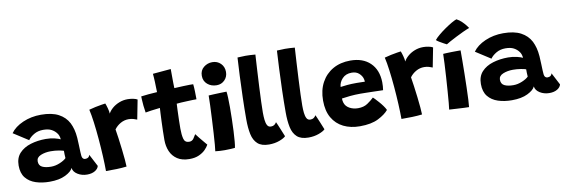

<svg xmlns="http://www.w3.org/2000/svg" viewBox="-54 -1120 4548 1547"><g transform="rotate(-10 2220.0 -346.5)"><path d="M255 8.5Q193.5 8.5 142.5 -8.2Q91.5 -25 61.2 -62.5Q31 -100 31 -163Q31 -225.5 66.2 -263.5Q101.5 -301.5 159 -319Q216.5 -336.5 283.5 -336.5Q322 -336.5 356 -328Q390 -319.5 402 -312.5Q401.5 -325.5 396.8 -340Q392 -354.5 383.5 -364.5Q368.5 -385 342.8 -398.8Q317 -412.5 275 -412.5Q232 -412.5 199.5 -393.2Q167 -374 150.5 -350L28.5 -428.5Q62 -476 130 -505.8Q198 -535.5 278.5 -535.5Q367 -535.5 421.8 -506.5Q476.5 -477.5 503.5 -425.5Q516 -400.5 524 -370.5Q532 -340.5 535 -301.5Q537 -268 538 -239Q539 -210 540 -184Q540.5 -145.5 548.2 -134.2Q556 -123 570 -123Q600 -123 606.5 -149.5L658.5 -50Q653 -27 627.5 -11.5Q602 4 563 4Q519.5 4 485.5 -17.2Q451.5 -38.5 447.5 -70.5Q435.5 -41.5 385 -16.5Q334.5 8.5 255 8.5ZM288.5 -109Q324 -109 360.5 -124.5Q397 -140 413 -157Q412 -172.5 411.2 -189Q410.5 -205.5 411 -217Q400 -221.5 369.2 -226.8Q338.5 -232 305 -232Q259.5 -232 223.8 -217.2Q188 -202.5 188 -170.5Q188 -136 215.2 -122.5Q242.5 -109 288.5 -109Z M827 -448Q838.5 -470.5 862.2 -491Q886 -511.5 918.8 -524.5Q951.5 -537.5 988.5 -537.5Q1011 -537.5 1033.8 -532.8Q1056.5 -528 1067.5 -521L1036.5 -362Q1025.5 -366.5 1008 -372Q990.5 -377.5 968 -377.5Q933 -377.5 902.2 -360.2Q871.5 -343 850.5 -314.5Q855.5 -285 861.8 -240.2Q868 -195.5 873.5 -148Q879 -100.5 882.5 -61.5Q886 -22.5 886 -4.5Q850.5 0 804.5 1.5Q758.5 3 716.5 2.5Q716.5 -50 713 -119.5Q709.5 -189 703.2 -262.5Q697 -336 688.5 -400.5Q680 -465 670 -507.5Q694 -514.5 723 -520.5Q752 -526.5 775.5 -530.2Q799 -534 805.5 -534.5Q811.5 -520.5 819 -493.2Q826.5 -466 827 -448Z M1557.5 -65.5Q1548 -47 1527.8 -26.2Q1507.5 -5.5 1475.2 9.2Q1443 24 1397 24Q1336.5 24 1298 -1.5Q1259.5 -27 1241.5 -69.2Q1223.5 -111.5 1223.5 -162.5Q1223.5 -197 1224.5 -236.5Q1225.5 -276 1227 -313.2Q1228.5 -350.5 1230 -379.8Q1231.5 -409 1232.5 -423Q1193 -419 1159.2 -414Q1125.5 -409 1113 -406.5Q1108 -434.5 1105.2 -463.5Q1102.5 -492.5 1101.5 -514Q1100.5 -535.5 1100.5 -540.5Q1129.5 -544.5 1162.8 -547.5Q1196 -550.5 1232 -552.5Q1231.5 -564.5 1230.8 -590Q1230 -615.5 1229.5 -636Q1229 -654.5 1227.5 -673.2Q1226 -692 1225 -703.5L1373 -716.5Q1373 -710.5 1373.2 -688.5Q1373.5 -666.5 1373.5 -635.5Q1373.5 -620 1373.8 -599.8Q1374 -579.5 1375 -560Q1391 -560.5 1413.2 -561.8Q1435.5 -563 1448.5 -563.5Q1480 -565 1502 -565Q1524 -565 1530 -564.5Q1533 -540.5 1534 -504.5Q1535 -468.5 1535 -440.5Q1530 -441 1502.5 -440.2Q1475 -439.5 1448.5 -438Q1430 -437.5 1407.5 -436Q1385 -434.5 1372 -433Q1371 -415.5 1369.5 -378.2Q1368 -341 1367 -299.8Q1366 -258.5 1366 -229.5Q1366 -180 1374.5 -146.8Q1383 -113.5 1418.5 -113.5Q1442 -113.5 1455 -132.2Q1468 -151 1476 -165.5Q1484.5 -153.5 1502 -132Q1519.5 -110.5 1536 -91Q1552.5 -71.5 1557.5 -65.5Z M1716 -523.5Q1671 -523.5 1640.5 -549.8Q1610 -576 1610 -619Q1610 -663 1641 -688Q1672 -713 1711.5 -713Q1753 -713 1780.2 -685.8Q1807.5 -658.5 1807.5 -616.5Q1807.5 -577 1781.2 -550.2Q1755 -523.5 1716 -523.5ZM1772 -1Q1763.5 0 1739.8 1.5Q1716 3 1689.5 3Q1670 3 1650.2 2Q1630.5 1 1611.5 -1.5Q1614 -14.5 1617.2 -54.5Q1620.5 -94.5 1623.8 -149.2Q1627 -204 1630 -262.5Q1633 -321 1635 -371.8Q1637 -422.5 1637 -453.5Q1650.5 -454.5 1679.5 -455.8Q1708.5 -457 1738.2 -458Q1768 -459 1784 -459Q1786.5 -443 1788 -408.8Q1789.5 -374.5 1789.5 -332Q1789.5 -286.5 1788.2 -235.5Q1787 -184.5 1784.8 -136.8Q1782.5 -89 1779.2 -52.8Q1776 -16.5 1772 -1Z M2186 -23.5Q2172 -8.5 2133.8 5.8Q2095.5 20 2048.5 20Q1987.5 20 1955.8 -8.8Q1924 -37.5 1913 -89.2Q1902 -141 1902 -211Q1902 -301.5 1904.8 -393.2Q1907.5 -485 1911.2 -568Q1915 -651 1919 -714.5Q1954.5 -717 1984.5 -717Q2003.5 -717 2022.8 -716Q2042 -715 2065 -713Q2061.5 -658.5 2057.8 -590.5Q2054 -522.5 2050.5 -454.8Q2047 -387 2045 -330.5Q2043 -274 2043 -242.5Q2043 -210 2046 -182.2Q2049 -154.5 2058.5 -137.2Q2068 -120 2088.5 -120Q2105.5 -120 2116 -127.5Q2126.5 -135 2134 -147.5Q2137 -141.5 2144.8 -123.5Q2152.5 -105.5 2161.2 -84.2Q2170 -63 2177 -45.5Q2184 -28 2186 -23.5Z M2508.5 -23.5Q2494.5 -8.5 2456.2 5.8Q2418 20 2371 20Q2310 20 2278.2 -8.8Q2246.5 -37.5 2235.5 -89.2Q2224.5 -141 2224.5 -211Q2224.5 -301.5 2227.2 -393.2Q2230 -485 2233.8 -568Q2237.5 -651 2241.5 -714.5Q2277 -717 2307 -717Q2326 -717 2345.2 -716Q2364.5 -715 2387.5 -713Q2384 -658.5 2380.2 -590.5Q2376.5 -522.5 2373 -454.8Q2369.5 -387 2367.5 -330.5Q2365.5 -274 2365.5 -242.5Q2365.5 -210 2368.5 -182.2Q2371.5 -154.5 2381 -137.2Q2390.5 -120 2411 -120Q2428 -120 2438.5 -127.5Q2449 -135 2456.5 -147.5Q2459.5 -141.5 2467.2 -123.5Q2475 -105.5 2483.8 -84.2Q2492.5 -63 2499.5 -45.5Q2506.5 -28 2508.5 -23.5Z M3031.5 -89.5Q3003.5 -55.5 2946 -26.5Q2888.5 2.5 2795.5 2.5Q2719.5 2.5 2661.2 -26.2Q2603 -55 2570.2 -111.8Q2537.5 -168.5 2537.5 -253Q2537.5 -337.5 2571.5 -400.2Q2605.5 -463 2666.5 -497.8Q2727.5 -532.5 2809 -532.5Q2911.5 -532.5 2971 -475.2Q3030.5 -418 3033 -317Q3033.5 -283 3028.5 -251.5Q3021 -251.5 2996.5 -252.2Q2972 -253 2941.2 -253.8Q2910.5 -254.5 2883.2 -255Q2856 -255.5 2843 -255.5Q2799.5 -255.5 2758.5 -251.5Q2717.5 -247.5 2690.5 -243Q2690.5 -224.5 2695.5 -208.5Q2705 -177.5 2736 -160.5Q2767 -143.5 2805.5 -143.5Q2852 -143.5 2883.2 -164.5Q2914.5 -185.5 2937 -207.5Q2940.5 -205 2952.5 -192.5Q2964.5 -180 2980.2 -162.2Q2996 -144.5 3010 -125.2Q3024 -106 3031.5 -89.5ZM2696 -336.5Q2718.5 -340 2751.5 -343Q2784.5 -346 2828 -346Q2851 -346 2869.5 -345.2Q2888 -344.5 2895.5 -344.5Q2895.5 -355 2892.5 -367.5Q2886 -393 2863.2 -413.8Q2840.5 -434.5 2803 -434.5Q2754.5 -434.5 2726.2 -404.2Q2698 -374 2696 -336.5Z M3244.5 -448Q3256 -470.5 3279.8 -491Q3303.5 -511.5 3336.2 -524.5Q3369 -537.5 3406 -537.5Q3428.5 -537.5 3451.2 -532.8Q3474 -528 3485 -521L3454 -362Q3443 -366.5 3425.5 -372Q3408 -377.5 3385.5 -377.5Q3350.5 -377.5 3319.8 -360.2Q3289 -343 3268 -314.5Q3273 -285 3279.2 -240.2Q3285.5 -195.5 3291 -148Q3296.5 -100.5 3300 -61.5Q3303.5 -22.5 3303.5 -4.5Q3268 0 3222 1.5Q3176 3 3134 2.5Q3134 -50 3130.5 -119.5Q3127 -189 3120.8 -262.5Q3114.5 -336 3106 -400.5Q3097.5 -465 3087.5 -507.5Q3111.5 -514.5 3140.5 -520.5Q3169.5 -526.5 3193 -530.2Q3216.5 -534 3223 -534.5Q3229 -520.5 3236.5 -493.2Q3244 -466 3244.5 -448Z M3687 3Q3674 3 3645.8 1.8Q3617.5 0.5 3585 -1.5Q3552.5 -3.5 3525.5 -5Q3528 -18 3531.5 -58Q3535 -98 3539 -152.5Q3543 -207 3546.8 -265.2Q3550.5 -323.5 3553 -374Q3555.5 -424.5 3556 -455.5Q3565 -456.5 3585 -457.2Q3605 -458 3628 -458.5Q3651 -459 3670.5 -459Q3690 -459 3699 -459Q3699 -428 3698.8 -377.8Q3698.5 -327.5 3697.5 -269.5Q3696.5 -211.5 3695 -156Q3693.5 -100.5 3691.5 -58Q3689.5 -15.5 3687 3ZM3709.5 -711.5Q3733 -699 3751.5 -681Q3770 -663 3782.2 -647.2Q3794.5 -631.5 3798.5 -625Q3775 -616.5 3745 -602.5Q3715 -588.5 3685 -573.2Q3655 -558 3631.8 -545.2Q3608.5 -532.5 3599 -526Q3593.5 -528.5 3576.2 -537.8Q3559 -547 3541.2 -557.8Q3523.5 -568.5 3517.5 -575.5Q3531 -592.5 3556.8 -614Q3582.5 -635.5 3612.2 -656Q3642 -676.5 3668.2 -691.8Q3694.5 -707 3709.5 -711.5Z M4037 8.5Q3975.5 8.5 3924.5 -8.2Q3873.5 -25 3843.2 -62.5Q3813 -100 3813 -163Q3813 -225.5 3848.2 -263.5Q3883.5 -301.5 3941 -319Q3998.5 -336.5 4065.5 -336.5Q4104 -336.5 4138 -328Q4172 -319.5 4184 -312.5Q4183.5 -325.5 4178.8 -340Q4174 -354.5 4165.5 -364.5Q4150.5 -385 4124.8 -398.8Q4099 -412.5 4057 -412.5Q4014 -412.5 3981.5 -393.2Q3949 -374 3932.5 -350L3810.5 -428.5Q3844 -476 3912 -505.8Q3980 -535.5 4060.5 -535.5Q4149 -535.5 4203.8 -506.5Q4258.5 -477.5 4285.5 -425.5Q4298 -400.5 4306 -370.5Q4314 -340.5 4317 -301.5Q4319 -268 4320 -239Q4321 -210 4322 -184Q4322.5 -145.5 4330.2 -134.2Q4338 -123 4352 -123Q4382 -123 4388.5 -149.5L4440.5 -50Q4435 -27 4409.5 -11.5Q4384 4 4345 4Q4301.5 4 4267.5 -17.2Q4233.5 -38.5 4229.5 -70.5Q4217.5 -41.5 4167 -16.5Q4116.5 8.5 4037 8.5ZM4070.5 -109Q4106 -109 4142.5 -124.5Q4179 -140 4195 -157Q4194 -172.5 4193.2 -189Q4192.5 -205.5 4193 -217Q4182 -221.5 4151.2 -226.8Q4120.5 -232 4087 -232Q4041.5 -232 4005.8 -217.2Q3970 -202.5 3970 -170.5Q3970 -136 3997.2 -122.5Q4024.5 -109 4070.5 -109Z"/></g></svg>

Font: Grandstander
Style: Bold
Weight: 700
Designer: Tyler Finck
Foundry: Etcetera Type Co
Version: Version 1.200; ttfautohint (v1.8.3)